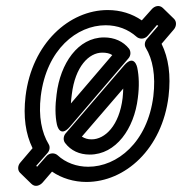

<svg xmlns="http://www.w3.org/2000/svg" viewBox="-20 -561 598 631"><path d="M388 -346 196 -123C188 -114 187 -100 194 -91C213 -66 241 -53 275 -53C361 -53 421 -138 433 -239C438 -277 437 -311 431 -339C431 -339 422 -385 388 -346ZM385 -270C385 -262 384 -250 383 -239C372 -148 325 -103 281 -103C268 -103 259 -106 249 -112ZM210 -145 402 -369C411 -379 410 -393 404 -401C385 -425 356 -438 322 -438C236 -438 178 -352 166 -251C161 -214 161 -180 167 -152C167 -152 176 -105 210 -145ZM213 -221C213 -229 215 -241 216 -251C227 -342 272 -388 316 -388C329 -388 340 -386 349 -380ZM500 -476 463 -433C455 -424 454 -412 459 -404C482 -366 492 -313 484 -245C465 -93 365 -13 270 -13C232 -13 196 -26 169 -51C160 -59 143 -60 132 -47L102 -13L99 -16L136 -58C144 -67 145 -79 140 -87C117 -125 106 -178 114 -245C133 -399 233 -478 327 -478C366 -478 401 -465 429 -440C438 -432 455 -431 466 -444L496 -479ZM552 -465C560 -475 561 -490 552 -499L515 -535C503 -546 488 -541 479 -531L446 -494C414 -516 376 -528 334 -528C208 -528 85 -419 64 -245C56 -177 64 -121 87 -74L47 -27C38 -17 37 -2 46 7L83 43C96 56 112 48 120 39L151 3C183 25 223 37 264 37C391 37 513 -71 534 -245C542 -314 534 -370 511 -417Z"/></svg>

Font: Falling Sky
Style: CondOuObl
Weight: 400
Designer: Paul D. Hunt
Foundry: Adobe Systems Incorporated
Version: Version 1.02